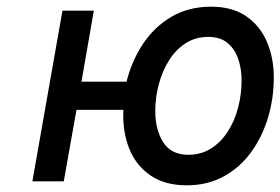

<svg xmlns="http://www.w3.org/2000/svg" viewBox="-20 -543 840 575"><path d="M539.5 12Q474 12 430.8 -17.5Q387.5 -47 367 -98Q346.5 -149 349.5 -214H209L171 0H77L167 -511H261L224 -298.5H359Q374.5 -360.5 408.2 -411.5Q442 -462.5 493.5 -492.8Q545 -523 612.5 -523Q676 -523 717.8 -494Q759.5 -465 779.8 -416.8Q800 -368.5 800 -311Q800 -249 782.8 -191.2Q765.5 -133.5 732.2 -87.5Q699 -41.5 650.2 -14.8Q601.5 12 539.5 12ZM544 -79.5Q582.5 -79.5 612.2 -98.5Q642 -117.5 662.5 -149.5Q683 -181.5 693.2 -221.2Q703.5 -261 703.5 -302.5Q703.5 -337.5 693.2 -367Q683 -396.5 661.2 -414.5Q639.5 -432.5 604 -432.5Q565.5 -432.5 536 -413.5Q506.5 -394.5 486.2 -362.2Q466 -330 455.5 -290.5Q445 -251 445 -210Q445 -154.5 468.8 -117Q492.5 -79.5 544 -79.5Z"/></svg>

Font: Overpass Medium
Style: Italic
Weight: 500
Italic angle: -10°
Designer: Delve Withrington, Dave Bailey, Thomas Jockin
Foundry: Delve Fonts LLC
Version: Version 4.000